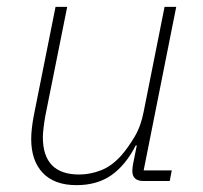

<svg xmlns="http://www.w3.org/2000/svg" viewBox="-20 -528 591 560"><path d="M176 -508 112 -189Q109 -172 107 -155Q105 -138 105 -128Q105 -19 211 -19Q243 -19 275 -31.5Q307 -44 335 -76Q354 -98 372.5 -129Q391 -160 399 -202L460 -508H494L399 -31H481L475 0H399Q366 0 366 -29Q366 -34 366.5 -38.5Q367 -43 368 -49L379 -104H376Q347 -47 305.5 -17.5Q264 12 203 12Q139 12 105 -23.5Q71 -59 71 -123Q71 -137 73 -154.5Q75 -172 78 -188L142 -508Z"/></svg>

Font: IBM Plex Sans ExtLt
Style: Italic
Weight: 200
Italic angle: -11°
Designer: Mike Abbink, Paul van der Laan, Pieter van Rosmalen
Foundry: Bold Monday
Version: Version 3.005